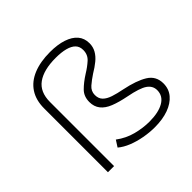

<svg xmlns="http://www.w3.org/2000/svg" viewBox="-175 -895 1085 1085"><g transform="rotate(-45 367.5 -352.0)"><path d="M478 8Q436 8 392.5 0Q349 -8 311.5 -23Q274 -38 248 -60L273 -99Q320 -64 374 -50Q428 -36 479 -36Q552 -36 594 -60.5Q636 -85 636 -131Q636 -166 605 -187.5Q574 -209 491 -225Q435 -236 396 -251.5Q357 -267 337 -292.5Q317 -318 317 -355Q317 -399 344.5 -427Q372 -455 416 -483Q449 -503 475 -526.5Q501 -550 501 -587Q501 -615 484.5 -632Q468 -649 436 -657.5Q404 -666 359 -666Q263 -666 211.5 -629Q160 -592 160 -512V0H111V-510Q111 -576 140.5 -621Q170 -666 226 -689Q282 -712 359 -712Q420 -712 463.5 -697.5Q507 -683 530 -656Q553 -629 553 -589Q553 -560 539.5 -536Q526 -512 501.5 -492Q477 -472 445 -453Q416 -434 391.5 -413Q367 -392 367 -361Q367 -332 384 -315Q401 -298 431.5 -288Q462 -278 503 -270Q591 -252 639.5 -222Q688 -192 688 -133Q688 -89 661.5 -57.5Q635 -26 588 -9Q541 8 478 8Z"/></g></svg>

Font: Nunito Sans 10pt Expanded ExtraLight
Style: Regular
Weight: 250
Width: 7
Designer: Vernon Adams
Foundry: Vernon Adams
Version: Version 3.101;gftools[0.9.27]